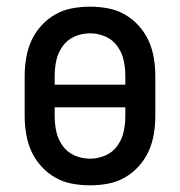

<svg xmlns="http://www.w3.org/2000/svg" viewBox="-20 -548 540 576"><path d="M250 8Q223 8 196 3Q169 -2 145.5 -15.5Q122 -29 103.5 -49.5Q85 -70 74 -94.5Q63 -119 58.5 -146Q54 -173 54 -200V-320Q54 -347 58.5 -374Q63 -401 74 -425.5Q85 -450 103.5 -470.5Q122 -491 145.5 -504.5Q169 -518 196 -523Q223 -528 250 -528Q277 -528 304 -523Q331 -518 354.5 -504.5Q378 -491 396.5 -470.5Q415 -450 426 -425.5Q437 -401 441.5 -374Q446 -347 446 -320V-200Q446 -173 441.5 -146Q437 -119 426 -94.5Q415 -70 396.5 -49.5Q378 -29 354.5 -15.5Q331 -2 304 3Q277 8 250 8ZM356 -294V-320Q356 -344 351 -367Q346 -390 332 -409.5Q318 -429 296 -438.5Q274 -448 250 -448Q226 -448 204 -438.5Q182 -429 168 -409.5Q154 -390 149 -367Q144 -344 144 -320V-294ZM250 -72Q274 -72 296 -81.5Q318 -91 332 -110.5Q346 -130 351 -153Q356 -176 356 -200V-226H144V-200Q144 -176 149 -153Q154 -130 168 -110.5Q182 -91 204 -81.5Q226 -72 250 -72Z"/></svg>

Font: Iosevka Curly Medium
Style: Regular
Weight: 500
Monospace: yes
Designer: Belleve Invis
Foundry: Belleve Invis
Version: Version 22.1.2; ttfautohint (v1.8.4)